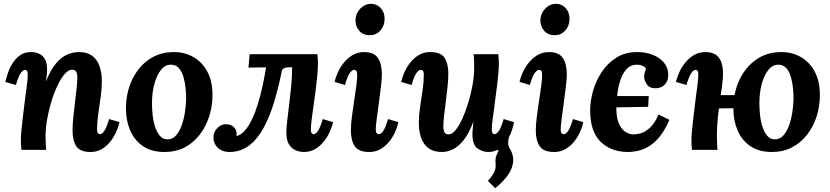

<svg xmlns="http://www.w3.org/2000/svg" viewBox="-20 -783 4338 1003"><path d="M453 11Q398 11 378.5 -19Q359 -49 359 -102Q359 -132 363 -169.5Q367 -207 371.5 -246Q376 -285 380 -319.5Q384 -354 384 -377Q384 -392 381 -401.5Q378 -411 372 -415Q366 -419 356 -419Q338 -419 318.5 -397Q299 -375 281 -337.5Q263 -300 249 -254.5Q235 -209 226.5 -161.5Q218 -114 218 -72Q218 -59 219 -35.5Q220 -12 221 0H92Q90 -21 89.5 -29.5Q89 -38 89 -48Q89 -69 91.5 -97.5Q94 -126 98 -159.5Q102 -193 106 -226Q109 -253 112.5 -278.5Q116 -304 119 -326.5Q122 -349 123.5 -366Q125 -383 125 -392Q125 -409 120.5 -413.5Q116 -418 111 -418Q100 -418 88 -401Q76 -384 63 -339L8 -355Q13 -376 22 -403Q31 -430 47 -454.5Q63 -479 86 -495Q109 -511 142 -511Q164 -511 183 -503Q202 -495 214 -475.5Q226 -456 226 -420Q226 -401 224 -389Q222 -377 220 -360H221Q245 -420 273.5 -453Q302 -486 332.5 -498.5Q363 -511 392 -511Q435 -511 461 -492Q487 -473 499.5 -438.5Q512 -404 512 -357Q512 -321 506 -277Q500 -233 493.5 -189Q487 -145 487 -108Q487 -92 492 -87Q497 -82 502 -82Q513 -82 525 -99Q537 -116 550 -161L604 -145Q600 -124 588.5 -97Q577 -70 558 -45.5Q539 -21 513 -5Q487 11 453 11Z M889 -511Q945 -511 990.5 -485Q1036 -459 1063 -409Q1090 -359 1090 -288Q1090 -209 1059.5 -140.5Q1029 -72 973 -30.5Q917 11 839 11Q772 11 727 -19.5Q682 -50 660 -102Q638 -154 638 -216Q638 -296 668.5 -363Q699 -430 755.5 -470.5Q812 -511 889 -511ZM874 -445Q844 -446 821.5 -418.5Q799 -391 786.5 -345Q774 -299 774 -244Q774 -214 777.5 -181Q781 -148 790.5 -119.5Q800 -91 815.5 -73Q831 -55 855 -55Q881 -55 899 -75Q917 -95 928.5 -126.5Q940 -158 945.5 -193Q951 -228 952 -259Q953 -286 950 -318Q947 -350 939 -379Q931 -408 915 -426.5Q899 -445 874 -445Z M1178 11Q1141 11 1118 -11Q1095 -33 1095 -64Q1095 -94 1115 -114Q1135 -134 1159 -134Q1184 -134 1200 -120.5Q1216 -107 1216 -84Q1216 -81 1216 -78Q1216 -75 1215 -72Q1239 -78 1259.5 -101.5Q1280 -125 1297 -161Q1314 -197 1327.5 -241Q1341 -285 1351.5 -333.5Q1362 -382 1370 -431L1278 -430L1284 -500H1638Q1640 -479 1640.5 -470.5Q1641 -462 1641 -452Q1641 -426 1637.5 -388Q1634 -350 1628.5 -308Q1623 -266 1617 -225.5Q1611 -185 1607.5 -154Q1604 -123 1604 -108Q1604 -92 1608.5 -87Q1613 -82 1618 -82Q1629 -82 1641 -99Q1653 -116 1666 -161L1720 -145Q1716 -124 1704 -97Q1692 -70 1673 -45.5Q1654 -21 1627.5 -5Q1601 11 1568 11Q1547 11 1525.5 2.5Q1504 -6 1490 -28Q1476 -50 1476 -90Q1476 -116 1480.5 -153.5Q1485 -191 1490.5 -236Q1496 -281 1501 -331Q1506 -381 1506 -432L1478 -431Q1470 -430 1462 -425.5Q1454 -421 1452 -411Q1435 -326 1412 -250Q1389 -174 1357 -115Q1325 -56 1281 -22.5Q1237 11 1178 11Z M1882 -511Q1934 -511 1954.5 -479.5Q1975 -448 1975 -395Q1975 -371 1970 -330Q1965 -289 1959 -244Q1953 -199 1948 -162Q1943 -125 1943 -108Q1943 -92 1948 -87Q1953 -82 1958 -82Q1970 -82 1982 -99Q1994 -116 2007 -161L2061 -145Q2057 -124 2045.5 -97Q2034 -70 2015 -45.5Q1996 -21 1969.5 -5Q1943 11 1909 11Q1854 11 1833.5 -19Q1813 -49 1813 -102Q1813 -131 1818 -171Q1823 -211 1829.5 -253Q1836 -295 1841 -331.5Q1846 -368 1846 -392Q1846 -409 1841 -413.5Q1836 -418 1830 -418Q1819 -418 1807 -401Q1795 -384 1782 -339L1728 -355Q1732 -376 1744 -403Q1756 -430 1775.5 -454.5Q1795 -479 1821.5 -495Q1848 -511 1882 -511ZM1917 -763Q1950 -763 1970.5 -739Q1991 -715 1989 -680Q1988 -646 1966 -622.5Q1944 -599 1911 -599Q1877 -599 1856.5 -622.5Q1836 -646 1837 -680Q1839 -715 1863 -739Q1887 -763 1917 -763Z M2567 200 2529 162Q2548 140 2557 125Q2566 110 2568 97.5Q2570 85 2569 73Q2567 47 2571.5 34.5Q2576 22 2585 3L2577 1Q2567 5 2556 8Q2545 11 2532 11Q2500 11 2474 -8Q2448 -27 2448 -80Q2448 -100 2450 -114Q2452 -128 2453 -145H2452Q2429 -85 2402 -51Q2375 -17 2346 -3Q2317 11 2288 11Q2246 11 2219.5 -8Q2193 -27 2180.5 -61.5Q2168 -96 2168 -143Q2168 -180 2174.5 -224Q2181 -268 2187.5 -312Q2194 -356 2194 -392Q2194 -409 2188.5 -413.5Q2183 -418 2178 -418Q2167 -418 2155 -401Q2143 -384 2130 -339L2076 -355Q2080 -376 2091.5 -403Q2103 -430 2122 -454.5Q2141 -479 2167 -495Q2193 -511 2227 -511Q2283 -511 2302.5 -481Q2322 -451 2322 -398Q2322 -368 2318 -330.5Q2314 -293 2309 -254Q2304 -215 2300 -180.5Q2296 -146 2296 -123Q2296 -108 2299 -98.5Q2302 -89 2308 -85Q2314 -81 2324 -81Q2341 -81 2359.5 -103Q2378 -125 2395 -162.5Q2412 -200 2426 -245.5Q2440 -291 2448.5 -338.5Q2457 -386 2457 -428Q2457 -442 2456.5 -465Q2456 -488 2454 -500H2583Q2585 -479 2585.5 -470.5Q2586 -462 2586 -452Q2586 -431 2583.5 -401.5Q2581 -372 2577 -338Q2573 -304 2568 -270Q2565 -243 2561.5 -218Q2558 -193 2555 -171.5Q2552 -150 2550.5 -133.5Q2549 -117 2549 -108Q2549 -92 2553.5 -87Q2558 -82 2563 -82Q2574 -82 2586 -99Q2598 -116 2611 -161L2665 -145Q2662 -129 2656 -108Q2650 -87 2639 -67Q2634 -51 2634.5 -35Q2635 -19 2644 -5Q2672 40 2654 92Q2636 144 2567 200Z M2848 -511Q2900 -511 2920.5 -479.5Q2941 -448 2941 -395Q2941 -371 2936 -330Q2931 -289 2925 -244Q2919 -199 2914 -162Q2909 -125 2909 -108Q2909 -92 2914 -87Q2919 -82 2924 -82Q2936 -82 2948 -99Q2960 -116 2973 -161L3027 -145Q3023 -124 3011.5 -97Q3000 -70 2981 -45.5Q2962 -21 2935.5 -5Q2909 11 2875 11Q2820 11 2799.5 -19Q2779 -49 2779 -102Q2779 -131 2784 -171Q2789 -211 2795.5 -253Q2802 -295 2807 -331.5Q2812 -368 2812 -392Q2812 -409 2807 -413.5Q2802 -418 2796 -418Q2785 -418 2773 -401Q2761 -384 2748 -339L2694 -355Q2698 -376 2710 -403Q2722 -430 2741.5 -454.5Q2761 -479 2787.5 -495Q2814 -511 2848 -511ZM2883 -763Q2916 -763 2936.5 -739Q2957 -715 2955 -680Q2954 -646 2932 -622.5Q2910 -599 2877 -599Q2843 -599 2822.5 -622.5Q2802 -646 2803 -680Q2805 -715 2829 -739Q2853 -763 2883 -763Z M3145 -221 3148 -281H3369L3366 -225ZM3309 -511Q3355 -511 3391.5 -496Q3428 -481 3449.5 -454.5Q3471 -428 3471 -391Q3471 -361 3453.5 -342Q3436 -323 3407 -322Q3373 -321 3359 -342.5Q3345 -364 3345 -381Q3345 -390 3347.5 -401.5Q3350 -413 3355 -423Q3351 -432 3338 -438.5Q3325 -445 3307 -445Q3275 -445 3254.5 -423.5Q3234 -402 3222.5 -369Q3211 -336 3206 -299.5Q3201 -263 3200 -233Q3198 -179 3210 -146Q3222 -113 3242 -98Q3262 -83 3283 -81Q3302 -80 3326 -86.5Q3350 -93 3375 -115.5Q3400 -138 3420 -185L3477 -157Q3449 -92 3414 -55Q3379 -18 3340 -3.5Q3301 11 3259 11Q3171 10 3117 -43Q3063 -96 3063 -207Q3063 -255 3078 -308Q3093 -361 3123.5 -407Q3154 -453 3200 -482Q3246 -511 3309 -511Z M3595 0Q3593 -15 3592.5 -26.5Q3592 -38 3592 -48Q3592 -69 3594.5 -97.5Q3597 -126 3601 -159.5Q3605 -193 3609 -226Q3612 -253 3615.5 -278.5Q3619 -304 3622 -326.5Q3625 -349 3626.5 -366Q3628 -383 3628 -392Q3628 -406 3625 -412Q3622 -418 3614 -418Q3603 -418 3591 -401Q3579 -384 3566 -339L3511 -355Q3516 -376 3527.5 -403Q3539 -430 3558.5 -454.5Q3578 -479 3604.5 -495Q3631 -511 3665 -511Q3693 -511 3713.5 -500.5Q3734 -490 3745.5 -464.5Q3757 -439 3757 -395Q3757 -375 3752.5 -339.5Q3748 -304 3741.5 -260Q3735 -216 3730 -168.5Q3725 -121 3725 -77Q3725 -55 3726 -34Q3727 -13 3728 0ZM4012 11Q3945 11 3900 -19.5Q3855 -50 3833 -102Q3811 -154 3811 -216Q3811 -296 3841.5 -363Q3872 -430 3928.5 -470.5Q3985 -511 4062 -511Q4118 -511 4163.5 -485Q4209 -459 4236 -409Q4263 -359 4263 -288Q4263 -228 4246 -174.5Q4229 -121 4196 -79Q4163 -37 4117 -13Q4071 11 4012 11ZM4028 -55Q4054 -55 4072 -75Q4090 -95 4101.5 -126.5Q4113 -158 4118.5 -193Q4124 -228 4125 -259Q4126 -286 4123 -318Q4120 -350 4112 -379Q4104 -408 4088 -426.5Q4072 -445 4047 -445Q4017 -446 3994.5 -418.5Q3972 -391 3959.5 -345Q3947 -299 3947 -244Q3947 -214 3950.5 -181Q3954 -148 3963.5 -119.5Q3973 -91 3988.5 -73Q4004 -55 4028 -55ZM3665 -216 3671 -286H3874L3870 -218Z"/></svg>

Font: Lora
Style: Italic
Weight: 400
Italic angle: -3°
Designer: Olga Karpushina, Alexei Vanyashin (Cyrillic)
Foundry: Cyreal
Version: Version 3.008